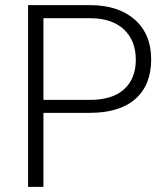

<svg xmlns="http://www.w3.org/2000/svg" viewBox="-20 -731 656 751"><path d="M89.8 0V-710.9H332Q442.9 -710.9 507.1 -654.3Q571.3 -597.7 571.3 -498.5Q571.3 -398.4 509.5 -344Q447.8 -289.6 330.6 -289.6H149.9V0ZM149.9 -340.3H332Q419.4 -340.3 465.3 -381.8Q511.2 -423.3 511.2 -497.6Q511.2 -571.3 465.6 -615Q419.9 -658.7 335.9 -659.7H149.9Z"/></svg>

Font: Roboto Light
Style: Regular
Weight: 300
Designer: Google
Version: Version 2.137; 2017